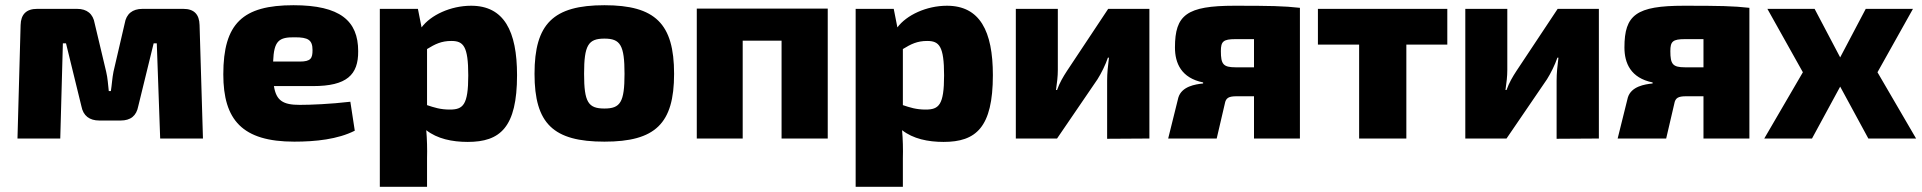

<svg xmlns="http://www.w3.org/2000/svg" viewBox="-20 -531 7368 736"><path d="M683 -497H526C488 -497 464 -478 458 -441L415 -256C410 -231 409 -207 405 -182H397C394 -207 393 -231 387 -256L343 -441C337 -478 313 -497 276 -497H122C81 -497 60 -476 59 -435L47 0H211L221 -365H233L292 -124C299 -87 323 -69 361 -69H442C481 -69 503 -87 510 -124L569 -365H581L594 0H758L745 -435C744 -476 724 -497 683 -497Z M1129 -129C1065 -129 1039 -145 1030 -201H1180C1309 -201 1354 -244 1353 -335C1353 -451 1284 -511 1105 -511C911 -511 836 -442 836 -246C836 -71 909 12 1108 12C1190 12 1275 3 1340 -30L1323 -141C1246 -132 1171 -129 1129 -129ZM1111 -388C1161 -388 1178 -378 1178 -339C1178 -308 1172 -295 1129 -295H1027C1030 -375 1049 -389 1111 -388Z M1786 -509C1707 -509 1631 -473 1596 -426L1582 -497H1436V185H1617V76C1618 40 1617 3 1614 -32C1656 1 1713 13 1773 13C1897 13 1962 -42 1962 -243C1962 -412 1912 -509 1786 -509ZM1704 -111C1668 -111 1644 -119 1617 -128V-343C1648 -362 1672 -374 1710 -374C1756 -374 1775 -355 1775 -242C1775 -128 1755 -111 1704 -111Z M2297 -511C2101 -511 2029 -440 2029 -248C2029 -57 2101 12 2297 12C2492 12 2564 -57 2564 -248C2564 -440 2492 -511 2297 -511ZM2297 -383C2358 -383 2374 -358 2374 -248C2374 -139 2358 -115 2297 -115C2235 -115 2219 -139 2219 -248C2219 -358 2235 -383 2297 -383Z M3153 -498H2651V0H2827V-375H2976V0H3153Z M3610 -509C3531 -509 3455 -473 3420 -426L3406 -497H3260V185H3441V76C3442 40 3441 3 3438 -32C3480 1 3537 13 3597 13C3721 13 3786 -42 3786 -243C3786 -412 3736 -509 3610 -509ZM3528 -111C3492 -111 3468 -119 3441 -128V-343C3472 -362 3496 -374 3534 -374C3580 -374 3599 -355 3599 -242C3599 -128 3579 -111 3528 -111Z M4386 -497H4228L4070 -259C4055 -236 4042 -214 4032 -186H4028C4032 -215 4035 -237 4035 -263V-497H3874V0H4032L4187 -227C4201 -249 4218 -283 4227 -310H4231C4227 -277 4224 -251 4224 -222V1L4386 0Z M4712 -509C4529 -509 4484 -474 4484 -349C4484 -289 4508 -232 4592 -215V-211C4562 -208 4510 -200 4497 -157L4458 0H4644L4675 -133C4679 -156 4690 -162 4721 -162H4787V0H4963V-501C4901 -508 4848 -509 4712 -509ZM4716 -273C4669 -273 4660 -285 4660 -335C4660 -372 4669 -381 4716 -381H4787V-273Z M5528 -497H5032V-360H5190V0H5371V-360H5528Z M6109 -497H5951L5793 -259C5778 -236 5765 -214 5755 -186H5751C5755 -215 5758 -237 5758 -263V-497H5597V0H5755L5910 -227C5924 -249 5941 -283 5950 -310H5954C5950 -277 5947 -251 5947 -222V1L6109 0Z M6435 -509C6252 -509 6207 -474 6207 -349C6207 -289 6231 -232 6315 -215V-211C6285 -208 6233 -200 6220 -157L6181 0H6367L6398 -133C6402 -156 6413 -162 6444 -162H6510V0H6686V-501C6624 -508 6571 -509 6435 -509ZM6439 -273C6392 -273 6383 -285 6383 -335C6383 -372 6392 -381 6439 -381H6510V-273Z M7325 0 7177 -254 7313 -497H7132L7034 -311L6936 -497H6755L6891 -254L6743 0H6926L7034 -199L7142 0Z"/></svg>

Font: Exo 2 Extra Bold
Style: Regular
Weight: 800
Designer: Natanael Gama
Version: Version 1.001;PS 001.001;hotconv 1.0.88;makeotf.lib2.5.64775